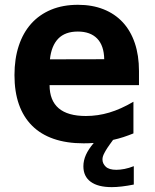

<svg xmlns="http://www.w3.org/2000/svg" viewBox="-20 -580 642 796"><path d="M556.2 -227.1H185.5Q186 -99.1 335.9 -99.1Q385.7 -99.1 433.1 -113.3Q480.5 -127.4 533.2 -158.2V-26.9Q512.7 -18.6 491.7 -11.7Q470.7 -4.9 448.7 0Q440.4 11.2 434.6 19.5Q428.7 27.8 424.8 33.7Q420.9 39.6 418.5 43.9Q416 48.3 414.1 51.8Q409.2 60.5 407 67.4Q404.8 74.2 404.8 81.1Q404.8 98.1 418.5 111.1Q432.1 124 462.4 124Q477.5 124 496.3 120.4Q515.1 116.7 534.7 108.9V185.1Q508.3 190.4 485.1 193.1Q461.9 195.8 443.4 195.8Q386.2 195.8 356 173.6Q325.7 151.4 325.7 109.4Q325.7 85.4 336.2 62Q346.7 38.6 368.7 12.7Q348.1 14.2 326.7 14.2Q255.9 14.2 202.4 -4.4Q148.9 -22.9 112.8 -59.1Q76.7 -95.2 58.3 -147.7Q40 -200.2 40 -268.6Q40 -336.4 57.9 -390.4Q75.7 -444.3 109.4 -481.9Q143.1 -519.5 191.9 -539.8Q240.7 -560.1 303.2 -560.1Q362.3 -560.1 409.2 -541.5Q456.1 -522.9 488.8 -487.8Q521.5 -452.6 538.8 -401.6Q556.2 -350.6 556.2 -285.2ZM412.1 -334.5Q411.1 -391.1 382.8 -420.2Q354.5 -449.2 302.7 -449.2Q250 -449.2 221.4 -419.7Q192.9 -390.1 187 -334Z"/></svg>

Font: Hack
Style: Bold
Weight: 700
Monospace: yes
Designer: Christopher Simpkins
Foundry: Christopher Simpkins
Version: Version 2.017